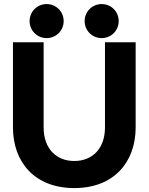

<svg xmlns="http://www.w3.org/2000/svg" viewBox="-20 -936 750 969"><path d="M407.2 -829.6C407.2 -781.7 445.3 -743.7 493.2 -743.7C541 -743.7 579.1 -781.7 579.1 -829.6C579.1 -877.4 541 -915.5 493.2 -915.5C445.3 -915.5 407.2 -877.4 407.2 -829.6ZM129.4 -829.6C129.4 -781.7 167.5 -743.7 215.3 -743.7C263.2 -743.7 301.3 -781.7 301.3 -829.6C301.3 -877.4 263.2 -915.5 215.3 -915.5C167.5 -915.5 129.4 -877.4 129.4 -829.6ZM200.2 -722.7H45.4V-293C45.4 -117.2 155.8 13.2 355 13.2C554.2 13.2 664.6 -117.2 664.6 -293V-722.7H509.8V-293C509.8 -184.1 444.3 -123.5 355 -123.5C265.6 -123.5 200.2 -184.1 200.2 -293Z"/></svg>

Font: Giphurs ExtraBold
Style: Regular
Weight: 800
Version: Version 1.000